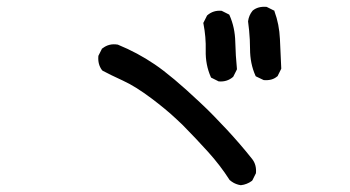

<svg xmlns="http://www.w3.org/2000/svg" viewBox="-20 -704 1040 571"><path d="M695.8 -153.3Q691.9 -153.8 688.5 -154.8Q685.1 -155.8 681.9 -157Q678.7 -158.2 675.5 -159.9Q672.4 -161.6 669.2 -163.8Q666 -166 663.1 -168.5L662.6 -168.9L662.1 -169.9Q634.8 -212.4 599.1 -252Q563 -292 522.5 -333Q514.2 -340.8 505.6 -348.9Q497.1 -356.9 488.3 -364.7Q479.5 -372.6 470.2 -380.1Q460.9 -387.7 451.4 -395.3Q441.9 -402.8 432.1 -410.2Q382.8 -447.3 345.2 -464.4Q307.1 -481.9 285.2 -493.7L284.2 -494.6L283.2 -495.6Q270.5 -512.7 272.5 -536.6V-537.6L272.9 -538.6L282.7 -558.1L283.2 -559.6L284.7 -560.1Q304.2 -575.7 330.1 -571.3H330.6L331.5 -570.8Q388.7 -547.4 439.9 -512.7Q465.3 -495.6 499 -467.3Q532.7 -439 574.2 -399.9Q595.2 -380.4 615.2 -359.9Q635.3 -339.4 654.8 -318.4Q674.3 -297.4 693.1 -275.6Q711.9 -253.9 730 -231Q736.8 -222.2 739.5 -211.9Q742.2 -201.7 741.2 -189.9V-189L740.7 -188L731 -168.5L730 -167L729 -166Q721.7 -160.6 713.6 -157.5Q705.6 -154.3 696.8 -153.3H696.3ZM629.4 -462.4 609.9 -472.2 607.9 -473.1 606.9 -475.1Q590.8 -511.7 591.8 -553.7Q592.3 -574.2 590.6 -594Q588.9 -613.8 585 -633.8L584.5 -635.7L585.4 -637.2L595.2 -656.7L595.7 -657.7L596.7 -658.7Q614.3 -673.8 638.2 -671.9H639.2L640.1 -671.4L659.7 -661.6L661.6 -660.6L662.6 -658.7Q678.7 -622.6 679.7 -579.6Q680.7 -538.6 684.6 -499.5V-498L684.1 -496.6L674.3 -477.1L673.8 -476.1L672.9 -475.1Q655.3 -460 631.3 -461.9H630.4ZM763.2 -466.3 742.7 -476.1 740.7 -477.1 739.7 -479Q723.6 -515.1 723.6 -558.6Q723.6 -572.3 722.9 -585.9Q722.2 -599.6 720.9 -613Q719.7 -626.5 717.8 -639.6V-640.6V-641.1Q720.2 -658.7 731 -671.9L731.4 -672.4Q747.1 -685.5 772 -683.6H772.9L773.9 -683.1L793.5 -673.3L795.9 -672.4L796.4 -669.9Q810.5 -631.8 812.5 -587.9Q814.5 -544.4 816.4 -501.5V-499.5L815.9 -498.5L806.2 -479L805.7 -477.5L804.7 -477.1Q796.9 -470.2 786.9 -467.5Q776.9 -464.8 765.1 -465.8H764.2Z"/></svg>

Font: NaikaiFont
Style: SemiBold
Weight: 600
Version: Version 1.89